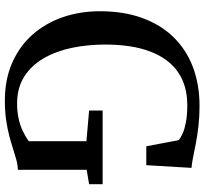

<svg xmlns="http://www.w3.org/2000/svg" viewBox="-45 -747 802 752"><g transform="rotate(90 356.0 -371.0)"><path d="M374.5 11Q291 11 225.8 -17.8Q160.5 -46.5 115.5 -97.5Q70.5 -148.5 47.2 -216.2Q24 -284 24 -361.5Q24 -454 50.2 -526.5Q76.5 -599 125.2 -649.2Q174 -699.5 242.5 -725.5Q311 -751.5 395.5 -751.5Q437 -751.5 474.2 -747.2Q511.5 -743 543 -736.8Q574.5 -730.5 598.5 -725.8Q622.5 -721 637.5 -720L627 -543H553L529 -669.5Q522.5 -676 505.2 -684.2Q488 -692.5 459.5 -698Q431 -703.5 391 -703.5Q315 -703.5 262.2 -667Q209.5 -630.5 182 -558.8Q154.5 -487 154.5 -381.5Q154.5 -314 167.2 -252.2Q180 -190.5 207.8 -142Q235.5 -93.5 279.5 -65.2Q323.5 -37 386 -37Q417 -37 443.8 -42.8Q470.5 -48.5 492.8 -59Q515 -69.5 533 -82.5V-308.5L413 -319V-372H701.5V-319L645 -309.5V-40Q626 -39.5 605.8 -34Q585.5 -28.5 562.5 -21Q539.5 -13.5 511.8 -6.2Q484 1 450 6Q416 11 374.5 11Z"/></g></svg>

Font: Merriweather 48pt Medium
Style: Regular
Weight: 500
Version: Version 2.100